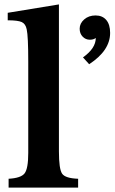

<svg xmlns="http://www.w3.org/2000/svg" viewBox="-20 -850 519 870"><path d="M247 -830V-164Q247 -84 261.5 -63Q276 -42 334 -40V0H19V-40Q75 -43 91.5 -64.5Q108 -86 108 -157V-570Q108 -686 101 -717Q96 -742 78.5 -750Q61 -758 15 -758V-792ZM384 -559 356 -590Q414 -631 414 -678Q404 -670 387 -670Q368 -670 354.5 -684Q341 -698 341 -720Q341 -744 361.5 -762Q382 -780 413 -780Q444 -780 461.5 -759.5Q479 -739 479 -701Q479 -621 384 -559Z"/></svg>

Font: Libre Baskerville
Style: Bold
Weight: 700
Designer: Pablo Impallari, Rodrigo Fuenzalida
Foundry: Pablo Impallari, Rodrigo Fuenzalida
Version: Version 1.000